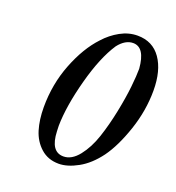

<svg xmlns="http://www.w3.org/2000/svg" viewBox="-116 -703 738 807"><g transform="rotate(20 252.5 -300.0)"><path d="M356.9 -574.2Q321.8 -574.2 292 -536.1Q246.6 -467.8 214.6 -348.4Q182.6 -229 181.2 -141.1Q181.2 -124 182.1 -116.2Q185.5 -25.9 243.2 -25.9Q279.8 -25.9 310.8 -64.9Q341.8 -104 360.6 -160.4Q379.4 -216.8 392.8 -282.7Q406.2 -348.6 411.6 -399.4Q417 -450.2 417 -481Q409.7 -574.2 356.9 -574.2ZM234.9 9.8Q187 9.8 154.5 -19.3Q122.1 -48.3 108.6 -92.5Q95.2 -136.7 95.2 -192.9Q95.2 -295.9 131.1 -387.7Q167 -479.5 220.2 -536.1Q249.5 -568.8 286.9 -589.4Q324.2 -609.9 363.8 -609.9Q431.6 -609.9 468.3 -557.1Q504.9 -504.4 504.9 -415Q504.9 -325.7 474.9 -236.8Q444.8 -147.9 405.8 -94.2Q366.7 -41.5 320.3 -15.9Q273.9 9.8 234.9 9.8Z"/></g></svg>

Font: Common Serif Medium
Style: Italic
Weight: 500
Italic angle: -12°
Designer: Philipp H. Poll, Khaled Hosny
Foundry: Stefan Peev, Context Ltd.
Version: Version 1.026